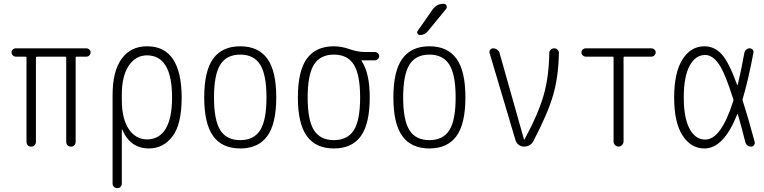

<svg xmlns="http://www.w3.org/2000/svg" viewBox="-20 -775 4040 1015"><path d="M63.5 -475.6Q54.7 -475.6 47.9 -482.4Q41 -489.3 41 -498Q41 -506.8 47.4 -513.2Q53.7 -519.5 63.5 -519.5H436.5Q445.3 -519.5 452.1 -513.2Q459 -506.8 459 -498Q459 -489.3 452.6 -482.4Q446.3 -475.6 436.5 -475.6H384.8Q379.9 -475.6 379.9 -470.7V-25.4Q379.9 -14.6 373 -7.3Q366.2 0 355 0Q343.8 0 336.9 -6.8Q330.1 -13.7 330.1 -25.4V-470.7Q330.1 -475.6 325.2 -475.6H174.8Q169.9 -475.6 169.9 -470.7V-25.4Q169.9 -14.6 163.1 -7.3Q156.2 0 145 0Q133.8 0 127 -6.8Q120.1 -13.7 120.1 -25.4V-470.7Q120.1 -475.6 115.2 -475.6Z M624 -275.4V-245.1Q624 -147.5 660.6 -92.8Q697.3 -38.1 757.8 -38.1Q821.3 -38.1 855.5 -93.8Q889.6 -149.4 889.6 -259.8Q889.6 -481.4 757.8 -482.4Q697.3 -482.4 660.6 -427.7Q624 -373 624 -275.4ZM575.2 195.3V-273.4Q575.2 -398.4 623 -464.4Q670.9 -530.3 757.8 -530.3Q939.5 -530.3 940.4 -259.8Q940.4 -117.2 891.6 -53.7Q842.8 9.8 767.6 9.8Q668.9 9.8 627 -88.9Q627 -90.8 626 -90.8Q624 -90.8 624 -89.8V195.3Q624 206.1 617.2 212.9Q610.4 219.7 600.1 219.7Q589.8 219.7 582.5 212.9Q575.2 206.1 575.2 195.3Z M1355.5 -433.1Q1322.3 -486.3 1250 -486.3Q1177.7 -486.3 1144.5 -433.1Q1111.3 -379.9 1111.3 -259.8Q1111.3 -139.6 1144.5 -86.9Q1177.7 -34.2 1250 -34.2Q1322.3 -34.2 1355.5 -86.9Q1388.7 -139.6 1388.7 -259.8Q1388.7 -379.9 1355.5 -433.1ZM1393.1 -55.7Q1345.7 9.8 1250 9.8Q1154.3 9.8 1106.9 -55.7Q1059.6 -121.1 1059.6 -260.3Q1059.6 -399.4 1106.9 -464.8Q1154.3 -530.3 1250 -530.3Q1345.7 -530.3 1393.1 -464.8Q1440.4 -399.4 1440.4 -260.3Q1440.4 -121.1 1393.1 -55.7Z M1850.6 -433.1Q1817.4 -486.3 1745.1 -486.3Q1672.9 -486.3 1639.6 -433.1Q1606.4 -379.9 1606.4 -259.8Q1606.4 -139.6 1639.6 -86.9Q1672.9 -34.2 1745.1 -34.2Q1817.4 -34.2 1850.6 -86.9Q1883.8 -139.6 1883.8 -259.8Q1883.8 -379.9 1850.6 -433.1ZM1745.1 -530.3Q1785.2 -530.3 1828.1 -515.1Q1871.1 -500 1909.2 -500H1961.9Q1970.7 -500 1977.5 -493.7Q1984.4 -487.3 1984.4 -478Q1984.4 -468.8 1977.5 -462.4Q1970.7 -456.1 1961.9 -456.1H1891.6Q1890.6 -456.1 1890.6 -455.1Q1890.6 -454.1 1891.1 -454.1Q1891.6 -454.1 1891.6 -453.1Q1934.6 -388.7 1934.6 -259.8Q1934.6 -121.1 1887.7 -55.7Q1840.8 9.8 1745.1 9.8Q1649.4 9.8 1602.1 -55.7Q1554.7 -121.1 1554.7 -260.3Q1554.7 -399.4 1602.1 -464.8Q1649.4 -530.3 1745.1 -530.3Z M2355.5 -433.1Q2322.3 -486.3 2250 -486.3Q2177.7 -486.3 2144.5 -433.1Q2111.3 -379.9 2111.3 -259.8Q2111.3 -139.6 2144.5 -86.9Q2177.7 -34.2 2250 -34.2Q2322.3 -34.2 2355.5 -86.9Q2388.7 -139.6 2388.7 -259.8Q2388.7 -379.9 2355.5 -433.1ZM2393.1 -55.7Q2345.7 9.8 2250 9.8Q2154.3 9.8 2106.9 -55.7Q2059.6 -121.1 2059.6 -260.3Q2059.6 -399.4 2106.9 -464.8Q2154.3 -530.3 2250 -530.3Q2345.7 -530.3 2393.1 -464.8Q2440.4 -399.4 2440.4 -260.3Q2440.4 -121.1 2393.1 -55.7ZM2324.2 -754.9H2326.2Q2335.9 -754.9 2340.3 -745.6Q2344.7 -736.3 2337.9 -727.5L2242.2 -610.4Q2227.5 -590.8 2200.2 -589.8Q2192.4 -589.8 2187.5 -597.7Q2182.6 -605.5 2188.5 -612.3L2267.6 -725.6Q2289.1 -754.9 2324.2 -754.9Z M2705.1 -34.2 2568.4 -494.1Q2565.4 -503.9 2571.3 -511.7Q2577.1 -519.5 2586.9 -519.5Q2598.6 -519.5 2608.4 -512.2Q2618.2 -504.9 2621.1 -494.1L2750 -38.1Q2750 -37.1 2751 -37.1Q2752.9 -37.1 2752.9 -38.1Q2826.2 -173.8 2854 -271.5Q2881.8 -369.1 2883.8 -495.1Q2883.8 -504.9 2891.6 -512.2Q2899.4 -519.5 2909.7 -519.5Q2919.9 -519.5 2927.2 -512.7Q2934.6 -505.9 2934.6 -495.1Q2932.6 -371.1 2904.3 -272.9Q2876 -174.8 2800.8 -31.2Q2785.2 0 2750 0Q2734.4 0 2721.7 -9.8Q2709 -19.5 2705.1 -34.2Z M3076.2 -475.6Q3067.4 -475.6 3060.5 -482.4Q3053.7 -489.3 3053.7 -498Q3053.7 -506.8 3060.5 -513.2Q3067.4 -519.5 3076.2 -519.5H3423.8Q3432.6 -519.5 3439.5 -513.2Q3446.3 -506.8 3446.3 -498Q3446.3 -489.3 3439.5 -482.4Q3432.6 -475.6 3423.8 -475.6H3280.3Q3276.4 -475.6 3276.4 -470.7V-26.4Q3276.4 -16.6 3268.1 -8.3Q3259.8 0 3250 0Q3240.2 0 3231.9 -7.8Q3223.6 -15.6 3223.6 -26.4V-470.7Q3223.6 -475.6 3219.7 -475.6Z M3708 -484.4Q3656.2 -484.4 3625.5 -426.8Q3594.7 -369.1 3594.7 -260.3Q3594.7 -151.4 3625.5 -94.2Q3656.2 -37.1 3708 -37.1Q3792 -37.1 3856.4 -241.2Q3858.4 -246.1 3856.4 -251Q3812.5 -390.6 3779.3 -437.5Q3746.1 -484.4 3708 -484.4ZM3704.1 9.8Q3632.8 9.8 3588.4 -58.6Q3543.9 -127 3543.9 -259.8Q3543.9 -391.6 3587.9 -460.9Q3631.8 -530.3 3704.1 -530.3Q3755.9 -530.3 3793.9 -489.7Q3832 -449.2 3877 -326.2Q3877 -325.2 3878.4 -325.2Q3879.9 -325.2 3879.9 -326.2Q3899.4 -408.2 3915 -495.1Q3917 -505.9 3924.8 -512.7Q3932.6 -519.5 3942.9 -519.5Q3953.1 -519.5 3959 -512.2Q3964.8 -504.9 3962.9 -496.1Q3936.5 -354.5 3906.2 -252Q3904.3 -248 3906.2 -243.2Q3934.6 -155.3 3969.7 -24.4Q3971.7 -15.6 3966.3 -7.8Q3960.9 0 3951.2 0Q3926.8 0 3919.9 -24.4Q3902.3 -95.7 3880.9 -169.9Q3880.9 -171.9 3879.4 -171.9Q3877.9 -171.9 3877 -169.9Q3805.7 9.8 3704.1 9.8Z"/></svg>

Font: Rounded-L Mgen+ 1m light
Style: Regular
Weight: 200
Designer: [Source Han Sans]
Ryoko NISHIZUKA  (kana & ideographs); Paul D. Hunt (Latin, Greek & Cyrillic); Wenlong ZHANG  (bopomofo
Version: Version 1.059.20150602